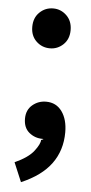

<svg xmlns="http://www.w3.org/2000/svg" viewBox="-51 -520 350 740"><g transform="rotate(5 124.5 -150.0)"><path d="M125 -334.5Q94.2 -334.5 72.3 -355.5Q50.3 -376.5 50.3 -411.1Q50.3 -446.3 72.3 -467.5Q94.2 -488.8 125 -488.8Q154.8 -488.8 176.8 -467.5Q198.7 -446.3 198.7 -411.1Q198.7 -376.5 176.8 -355.5Q154.8 -334.5 125 -334.5ZM27.8 114.7Q79.6 91.3 100.8 63.7Q122.1 36.1 122.1 20.5Q136.2 15.6 127 15.6Q97.7 15.6 75.4 -2.7Q53.2 -21 53.2 -56.2Q53.2 -89.8 75.9 -109.1Q98.6 -128.4 128.9 -128.4Q168 -128.4 190.2 -97.7Q212.4 -66.9 212.4 -17.1Q212.4 52.7 174.8 104.2Q137.2 155.8 59.1 189Z"/></g></svg>

Font: Pyidaungsu
Style: Bold
Weight: 700
Designer: Sun Tun
Foundry: MCF
Version: Version 2.005 July 4, 2018; ttfautohint (v1.8.1)